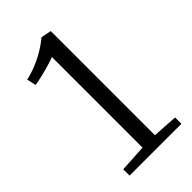

<svg xmlns="http://www.w3.org/2000/svg" viewBox="-229 -827 902 902"><g transform="rotate(-45 222.0 -376.0)"><path d="M205 -50V-652.5Q191.5 -646.5 165 -638.5Q138.5 -630.5 109.2 -623.5Q80 -616.5 58 -613.5L48 -659Q82 -666.5 116.8 -680.8Q151.5 -695 182 -713.5Q212.5 -732 236 -752H237L287.5 -742V-50L413.5 -42V0H69V-42Z"/></g></svg>

Font: Merriweather 24pt Light
Style: Regular
Weight: 300
Designer: Eben Sorkin
Foundry: Eben Sorkin
Version: Version 2.100